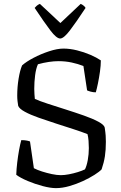

<svg xmlns="http://www.w3.org/2000/svg" viewBox="-20 -972 623 992"><path d="M269 0Q241 0 201 -10.5Q161 -21 123 -37Q85 -53 64 -69Q65 -99 69 -132.5Q73 -166 78.5 -196.5Q84 -227 90 -248Q108 -248 119.5 -245.5Q131 -243 135 -241L155 -103Q172 -94 197 -86Q222 -78 248 -72.5Q274 -67 294 -67Q313 -67 336.5 -71.5Q360 -76 382.5 -83Q405 -90 419 -97Q428 -115 433.5 -145Q439 -175 439 -207Q439 -225 437.5 -244.5Q436 -264 432 -279Q402 -291 358.5 -305Q315 -319 268.5 -334Q222 -349 179.5 -364Q137 -379 108.5 -394.5Q80 -410 74 -425Q72 -437 70.5 -450Q69 -463 69 -478Q69 -522 76 -565Q83 -608 94 -634Q115 -653 153 -673Q191 -693 233.5 -707Q276 -721 308 -721Q341 -721 377.5 -712Q414 -703 446.5 -689Q479 -675 501 -660Q501 -634 496.5 -602Q492 -570 486 -541Q480 -512 475 -495Q461 -495 448.5 -498.5Q436 -502 430 -505L411 -631Q383 -642 350.5 -649Q318 -656 282 -656Q259 -656 232 -652Q205 -648 176 -640Q166 -618 161.5 -583.5Q157 -549 157 -513Q157 -498 158 -485.5Q159 -473 160 -461Q184 -450 227 -436Q270 -422 319 -406.5Q368 -391 413.5 -375Q459 -359 488.5 -343Q518 -327 521 -313Q525 -286 526 -271Q527 -256 527 -239Q527 -197 522 -164.5Q517 -132 505 -97Q494 -85 468 -68.5Q442 -52 408.5 -36.5Q375 -21 338.5 -10.5Q302 0 269 0ZM291 -773Q272 -773 240.5 -814.5Q209 -856 159 -931Q162 -935 169 -941.5Q176 -948 186 -952L292 -853L397 -952Q406 -948 413 -942Q420 -936 422 -931Q372 -855 340.5 -814Q309 -773 291 -773Z"/></svg>

Font: Texturina 72pt
Style: Regular
Weight: 400
Designer: Guillermo Torres Carreño
Foundry: Omnibus-Type
Version: Version 1.002; ttfautohint (v1.8.3)